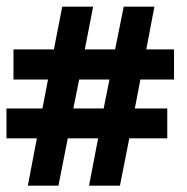

<svg xmlns="http://www.w3.org/2000/svg" viewBox="-21 -538 571 587"><path d="M64.1 29.6 91.7 -115H-1.2V-206.3H108.8L125.8 -294.9H20.2V-387H143.8L169.3 -517.6H263.7L238.3 -387H331L357.2 -517.6H451.1L426.2 -387H511V-294.9H408.2L391.2 -206.3H490.4V-115H374.3L345.7 29.6H251.2L279 -115H186.2L157.7 29.6ZM203.2 -206.3H295.9L313.7 -294.9H221Z"/></svg>

Font: Faustina Light
Style: Italic
Weight: 300
Italic angle: -8°
Designer: Alfonso Garcia
Foundry: http://www.omnibus-type.com
Version: Version 1.200